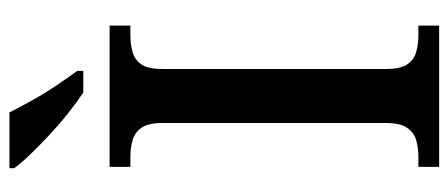

<svg xmlns="http://www.w3.org/2000/svg" viewBox="-298 -674 971 416"><g transform="rotate(-90 188.0 -465.5)"><path d="M35 0V-45H56Q77 -45 93.5 -50Q110 -55 120 -70Q130 -85 130 -115V-599Q130 -630 120 -644.5Q110 -659 93.5 -664Q77 -669 56 -669H35V-714H341V-669H320Q300 -669 283 -664Q266 -659 256.5 -644.5Q247 -630 247 -599V-115Q247 -85 256.5 -70Q266 -55 283 -50Q300 -45 320 -45H341V0ZM196 -771Q175 -785 150.5 -804.5Q126 -824 102.5 -846Q79 -868 60 -888Q41 -908 32 -921V-931H153Q164 -909 179 -882Q194 -855 211.5 -829Q229 -803 243 -784V-771Z"/></g></svg>

Font: Noto Serif Thai Medium
Style: Regular
Weight: 500
Version: Version 2.001